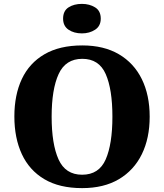

<svg xmlns="http://www.w3.org/2000/svg" viewBox="-20 -959 845 989"><path d="M403 10Q286 10 208.5 -36Q131 -82 92.5 -165Q54 -248 54 -359Q54 -470 92.5 -552Q131 -634 209 -679.5Q287 -725 404 -725Q515 -725 592.5 -679.5Q670 -634 710.5 -551.5Q751 -469 751 -358Q751 -247 710.5 -164.5Q670 -82 592.5 -36Q515 10 403 10ZM403 -59Q490 -59 524.5 -138Q559 -217 559 -358Q559 -499 524.5 -577.5Q490 -656 404 -656Q318 -656 282 -577.5Q246 -499 246 -358Q246 -217 281.5 -138Q317 -59 403 -59ZM402 -787Q361 -787 333 -806Q305 -825 305 -863Q305 -903 333 -921Q361 -939 402 -939Q441 -939 470 -921Q499 -903 499 -863Q499 -825 470 -806Q441 -787 402 -787Z"/></svg>

Font: Noto Serif ExtraBold
Style: Regular
Weight: 800
Designer: Monotype Design Team
Foundry: Monotype Imaging Inc.
Version: Version 2.014